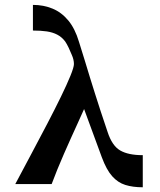

<svg xmlns="http://www.w3.org/2000/svg" viewBox="-20 -763 664 796"><path d="M571.9 13.4Q530.5 13.4 499.5 3.7Q468.5 -6 445 -32.5Q421.4 -59 402.1 -111L328.6 -310.9Q316.9 -284.6 303 -254Q289 -223.3 274.2 -190.6Q259.4 -157.8 245.1 -125.1Q230.8 -92.3 217.8 -60.5Q204.8 -28.7 194.2 0H43.4Q76 -61.3 110.2 -125.5Q144.4 -189.7 176.1 -250.3Q207.8 -311 232.6 -362Q257.5 -413.1 272 -448.8Q286.5 -484.5 286.5 -497.5Q286.5 -515.5 277.8 -535.1Q272.2 -549.1 264.7 -565Q257.2 -580.9 249.9 -591.5Q235.9 -609.8 217.2 -619.4Q198.6 -629.1 173.9 -632.8Q149.2 -636.4 116.5 -636.4V-742.7Q160.5 -742.7 197.7 -727.3Q234.9 -712 263 -678.3Q291 -644.6 307.3 -590Q321 -546.7 331.9 -510.9Q342.9 -475.1 352.9 -441.9Q362.9 -408.8 373.9 -374.8Q384.9 -340.8 397.2 -302.3Q409.5 -263.9 425.8 -216.7Q444.4 -159 478 -139.4Q511.5 -119.7 571.9 -119.7Z"/></svg>

Font: Ojuju ExtraLight
Style: Regular
Weight: 200
Designer: Chisaokwu Joboson, Mirko Velimirovic
Foundry: Udi Foundry
Version: Version 1.000